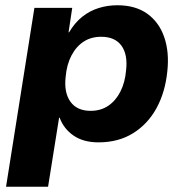

<svg xmlns="http://www.w3.org/2000/svg" viewBox="-20 -531 704 731"><path d="M3 180 111 -501H255L241 -408H243Q265 -445 293.5 -467.5Q322 -490 356 -500.5Q390 -511 427 -511Q496 -511 541 -478.5Q586 -446 605.5 -389Q625 -332 617 -259Q609 -180 576 -119.5Q543 -59 487 -24Q431 11 355 11Q298 11 260.5 -14.5Q223 -40 207 -83H205L163 180ZM325 -109Q364 -109 392.5 -128.5Q421 -148 438.5 -182.5Q456 -217 460 -263Q467 -323 442.5 -357Q418 -391 365 -391Q327 -391 298.5 -372.5Q270 -354 252 -319.5Q234 -285 230 -239Q223 -179 248 -144Q273 -109 325 -109Z"/></svg>

Font: Nunito Sans 8pt ExtraBold
Style: Italic
Weight: 800
Italic angle: -9°
Version: Version 3.101;gftools[0.9.27]